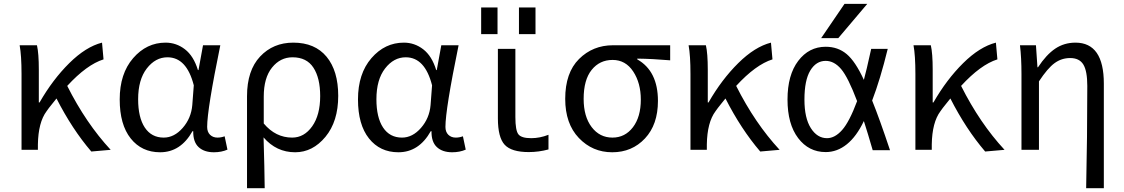

<svg xmlns="http://www.w3.org/2000/svg" viewBox="-20 -778 5836 997"><path d="M554.7 0 454.1 8.8Q354.5 -107.4 273.4 -266.6Q271.5 -263.7 251.5 -239.3Q231.4 -214.8 221.7 -200.2Q178.7 -142.6 176.8 -28.3V0H91.8V-393.6Q91.8 -490.2 82 -543H171.9Q181.6 -501 181.6 -416V-246.1H185.5Q253.9 -365.2 339.8 -450.2Q425.8 -535.2 509.8 -556.6L517.6 -469.7Q430.7 -442.4 329.1 -332Q426.8 -137.7 554.7 0Z M811.5 12.7Q715.8 12.7 658.7 -59.1Q601.6 -130.9 601.6 -261.7Q601.6 -395.5 671.4 -476.1Q741.2 -556.6 839.8 -556.6Q895.5 -556.6 940.4 -522Q985.4 -487.3 1007.8 -414.1H1010.7L1034.2 -543H1124Q1055.7 -210 1055.7 -119.1Q1055.7 -92.8 1070.8 -78.1Q1085.9 -63.5 1109.4 -63.5Q1127.9 -63.5 1146.5 -70.3L1161.1 -1Q1129.9 12.7 1090.8 12.7Q1040 12.7 1011.2 -14.2Q982.4 -41 983.4 -96.7H979.5Q918 12.7 811.5 12.7ZM830.1 -63.5Q884.8 -63.5 928.7 -113.8Q972.7 -164.1 978.5 -232.4L986.3 -335Q949.2 -480.5 849.6 -480.5Q787.1 -480.5 742.2 -422.4Q697.3 -364.3 697.3 -262.7Q697.3 -168 731.9 -115.7Q766.6 -63.5 830.1 -63.5Z M1262.7 199.2V-278.3Q1262.7 -412.1 1330.6 -484.4Q1398.4 -556.6 1502.9 -556.6Q1615.2 -556.6 1675.8 -483.4Q1736.3 -410.2 1736.3 -280.3Q1736.3 -147.5 1669.9 -67.4Q1603.5 12.7 1512.7 12.7Q1415 12.7 1348.6 -64.5Q1353.5 95.7 1354.5 199.2ZM1497.1 -63.5Q1559.6 -63.5 1601.1 -122.1Q1642.6 -180.7 1642.6 -279.3Q1642.6 -373 1607.4 -426.8Q1572.3 -480.5 1499 -480.5Q1435.5 -480.5 1392.6 -427.2Q1349.6 -374 1349.6 -276.4V-136.7Q1411.1 -63.5 1497.1 -63.5Z M2048.8 12.7Q1953.1 12.7 1896 -59.1Q1838.9 -130.9 1838.9 -261.7Q1838.9 -395.5 1908.7 -476.1Q1978.5 -556.6 2077.1 -556.6Q2132.8 -556.6 2177.7 -522Q2222.7 -487.3 2245.1 -414.1H2248L2271.5 -543H2361.3Q2293 -210 2293 -119.1Q2293 -92.8 2308.1 -78.1Q2323.2 -63.5 2346.7 -63.5Q2365.2 -63.5 2383.8 -70.3L2398.4 -1Q2367.2 12.7 2328.1 12.7Q2277.3 12.7 2248.5 -14.2Q2219.7 -41 2220.7 -96.7H2216.8Q2155.3 12.7 2048.8 12.7ZM2067.4 -63.5Q2122.1 -63.5 2166 -113.8Q2210 -164.1 2215.8 -232.4L2223.6 -335Q2186.5 -480.5 2086.9 -480.5Q2024.4 -480.5 1979.5 -422.4Q1934.6 -364.3 1934.6 -262.7Q1934.6 -168 1969.2 -115.7Q2003.9 -63.5 2067.4 -63.5Z M2478.5 -600.6V-739.3H2563.5V-600.6ZM2674.8 -600.6V-739.3H2760.7V-600.6ZM2656.2 -169.9Q2656.2 -100.6 2671.9 -80.6Q2687.5 -60.5 2738.3 -60.5Q2783.2 -60.5 2828.1 -78.1V-2Q2777.3 11.7 2725.6 11.7Q2635.7 11.7 2600.6 -26.4Q2565.4 -64.5 2565.4 -163.1V-524.4H2656.2Z M2915 -264.6Q2915 -400.4 2986.8 -471.7Q3058.6 -543 3163.1 -543H3460V-464.8Q3367.2 -472.7 3289.1 -473.6V-469.7Q3396.5 -409.2 3396.5 -253.9Q3396.5 -130.9 3329.1 -59.1Q3261.7 12.7 3159.2 12.7Q3056.6 12.7 2985.8 -61.5Q2915 -135.7 2915 -264.6ZM3160.2 -63.5Q3225.6 -63.5 3266.6 -117.2Q3307.6 -170.9 3307.6 -260.7Q3307.6 -346.7 3268.1 -406.7Q3228.5 -466.8 3161.1 -466.8Q3093.8 -466.8 3052.2 -415Q3010.7 -363.3 3010.7 -264.6Q3010.7 -172.9 3052.2 -118.2Q3093.8 -63.5 3160.2 -63.5Z M4028.3 0 3927.7 8.8Q3828.1 -107.4 3747.1 -266.6Q3745.1 -263.7 3725.1 -239.3Q3705.1 -214.8 3695.3 -200.2Q3652.3 -142.6 3650.4 -28.3V0H3565.4V-393.6Q3565.4 -490.2 3555.7 -543H3645.5Q3655.3 -501 3655.3 -416V-246.1H3659.2Q3727.5 -365.2 3813.5 -450.2Q3899.4 -535.2 3983.4 -556.6L3991.2 -469.7Q3904.3 -442.4 3802.7 -332Q3900.4 -137.7 4028.3 0Z M4430.7 -252.9Q4383.8 -377 4347.7 -419.4Q4311.5 -461.9 4267.6 -461.9Q4217.8 -461.9 4187.5 -411.6Q4157.2 -361.3 4157.2 -260.7Q4157.2 -165 4190.4 -112.8Q4223.6 -60.5 4274.4 -60.5Q4315.4 -60.5 4353 -103Q4390.6 -145.5 4430.7 -252.9ZM4365.2 -757.8H4483.4L4333 -580.1H4244.1ZM4503.9 -524.4H4589.8Q4550.8 -365.2 4508.8 -255.9Q4547.9 -159.2 4601.6 2H4511.7Q4486.3 -85.9 4465.8 -149.4Q4427.7 -69.3 4377.4 -28.8Q4327.1 11.7 4267.6 11.7Q4179.7 11.7 4124.5 -61Q4069.3 -133.8 4069.3 -261.2Q4069.3 -388.7 4125 -461.9Q4180.7 -535.2 4267.6 -535.2Q4331.1 -535.2 4376.5 -497.1Q4421.9 -459 4465.8 -363.3Q4477.5 -404.3 4503.9 -524.4Z M5196.3 0 5095.7 8.8Q4996.1 -107.4 4915 -266.6Q4913.1 -263.7 4893.1 -239.3Q4873 -214.8 4863.3 -200.2Q4820.3 -142.6 4818.4 -28.3V0H4733.4V-393.6Q4733.4 -490.2 4723.6 -543H4813.5Q4823.2 -501 4823.2 -416V-246.1H4827.1Q4895.5 -365.2 4981.4 -450.2Q5067.4 -535.2 5151.4 -556.6L5159.2 -469.7Q5072.3 -442.4 4970.7 -332Q5068.4 -137.7 5196.3 0Z M5711.9 199.2H5620.1Q5626 -66.4 5626 -332Q5626 -409.2 5605.5 -442.9Q5585 -476.6 5537.1 -476.6Q5492.2 -476.6 5456.1 -450.2Q5419.9 -423.8 5375 -355.5V0H5284.2V-393.6Q5284.2 -478.5 5276.4 -543H5359.4L5367.2 -428.7H5370.1Q5413.1 -494.1 5459.5 -525.4Q5505.9 -556.6 5564.5 -556.6Q5711.9 -556.6 5711.9 -343.8Z"/></svg>

Font: irohakakuC Regular
Style: Regular
Weight: 400
Designer: [Source Han Sans]
Ryoko NISHIZUKA Ë•øÂ°öÊ∂ºÂ≠ê (kana & ideographs); Paul D. Hunt (Latin, Greek & Cyrillic); Wenlong ZHAN
Version: Version 1.001.20160904